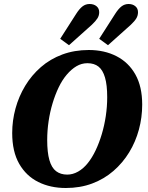

<svg xmlns="http://www.w3.org/2000/svg" viewBox="-20 -922 739 960"><path d="M309 18Q232 18 171.5 -12Q111 -42 76 -103Q41 -164 41 -257Q41 -319 57.5 -379.5Q74 -440 106 -493Q138 -546 184.5 -586.5Q231 -627 291.5 -649.5Q352 -672 424 -672Q502 -672 562.5 -641Q623 -610 657 -549.5Q691 -489 691 -399Q691 -335 674.5 -274Q658 -213 626 -160.5Q594 -108 547.5 -67.5Q501 -27 441 -4.5Q381 18 309 18ZM316 -49Q344 -49 370.5 -64Q397 -79 419 -106.5Q441 -134 458.5 -171Q476 -208 489 -251.5Q502 -295 509 -342Q516 -389 516 -436Q516 -497 505 -534.5Q494 -572 472.5 -589Q451 -606 417 -606Q388 -606 362.5 -591Q337 -576 314 -549Q291 -522 273.5 -485.5Q256 -449 243 -406Q230 -363 223 -316Q216 -269 216 -222Q216 -160 227 -121.5Q238 -83 260.5 -66Q283 -49 316 -49ZM281 -728 361 -853Q377 -878 392.5 -890Q408 -902 428 -902Q449 -902 462.5 -891Q476 -880 476 -861Q476 -844 467 -830Q458 -816 439 -798L325 -696ZM476 -728 556 -853Q572 -878 587.5 -890Q603 -902 623 -902Q643 -902 656.5 -891Q670 -880 670 -861Q670 -844 661.5 -830Q653 -816 634 -798L520 -696Z"/></svg>

Font: Source Serif 4 ExtraBold
Style: Italic
Weight: 800
Italic angle: -12°
Designer: Frank Grießhammer
Foundry: Adobe Systems Incorporated
Version: Version 4.004;hotconv 1.0.116;makeotfexe 2.5.65601